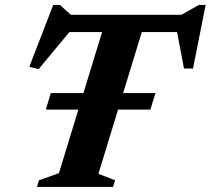

<svg xmlns="http://www.w3.org/2000/svg" viewBox="-20 -734 828 754"><path d="M160 -303.5 179.5 -368.5H590.5L570.5 -303.5ZM702.5 -608H197L267.5 -626L131.5 -462.5L95 -471.5L189 -714.5H215.5L272 -663.5L221 -676H731.5L671 -663.5L760.5 -714.5H787.5L738 -465H702.5L671.5 -628ZM388.5 -633H544.5L366.5 -51.5L432 -26L424 0H125L133 -26L211.5 -54Z"/></svg>

Font: Newsreader 16pt 16pt
Style: Bold Italic
Weight: 700
Italic angle: -17°
Version: Version 1.003